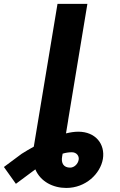

<svg xmlns="http://www.w3.org/2000/svg" viewBox="-164 -747 606 972"><path d="M278.4 -727.3H127.1L7.1 -4.6C-14.2 7.1 -34.8 19.2 -54.3 31.6L-144.2 98.4L-83.5 183.6L14.9 110.4C41.2 172.9 105.1 204.5 171.5 204.5C270.2 204.5 344.1 132.5 356.9 57.5C369 -17.4 320 -80.3 232.2 -80.3C213.4 -80.3 192.1 -77.1 170.1 -71.7L181.1 -138.1H180.8ZM150.6 45.1 153.1 30.9C168.3 26.3 183.6 23.8 199.6 23.8C224.8 23.8 237.2 43.7 234.4 60.7C231.5 82.4 212 101.6 191.1 101.6C157.7 101.6 144.5 78.8 150.6 45.1Z"/></svg>

Font: Magic Ui Pro
Style: Bold Italic
Weight: 700
Italic angle: -9.39999°
Designer: Stefan Endress, Andreas Faust
Version: Version 1.000;FEAKit 1.0